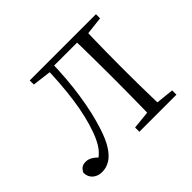

<svg xmlns="http://www.w3.org/2000/svg" viewBox="-122 -678 857 857"><g transform="rotate(-45 307.0 -249.0)"><path d="M87 10Q60 10 42.5 -5.5Q25 -21 25 -47Q31 -61 41 -68Q51 -75 67 -75Q84 -75 99.5 -65Q115 -55 133 -35V-26H103V-35Q131 -52 149 -76Q167 -100 183 -143Q209 -214 222 -306.5Q235 -399 237 -508H272Q270 -396 255.5 -300.5Q241 -205 217 -132Q201 -82 181 -50.5Q161 -19 137.5 -4.5Q114 10 87 10ZM147 -482V-508H250V-470H243ZM252 -478V-508H444V-478ZM331 0V-27L440 -38H460L565 -27V0ZM415 0Q416 -24 416.5 -64.5Q417 -105 417.5 -148.5Q418 -192 418 -226V-283Q418 -316 417.5 -359.5Q417 -403 416.5 -443.5Q416 -484 415 -508H482Q481 -484 480 -443.5Q479 -403 478.5 -359.5Q478 -316 478 -283V-226Q478 -192 478.5 -148.5Q479 -105 480 -64.5Q481 -24 482 0ZM448 -470V-508H565V-482L460 -470Z"/></g></svg>

Font: Early Summer Mincho VF
Style: Regular
Weight: 250
Designer: GuiWonder
Version: Version 1.002